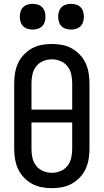

<svg xmlns="http://www.w3.org/2000/svg" viewBox="-20 -972 540 1000"><path d="M250 8Q223 8 196.5 3Q170 -2 146.5 -15Q123 -28 104 -48Q85 -68 74 -92Q63 -116 58.5 -143Q54 -170 54 -196V-539Q54 -565 58.5 -592Q63 -619 74 -643Q85 -667 104 -687Q123 -707 146.5 -720Q170 -733 196.5 -738Q223 -743 250 -743Q277 -743 303.5 -738Q330 -733 353.5 -720Q377 -707 396 -687Q415 -667 426 -643Q437 -619 441.5 -592Q446 -565 446 -539V-196Q446 -170 441.5 -143Q437 -116 426 -92Q415 -68 396 -48Q377 -28 353.5 -15Q330 -2 303.5 3Q277 8 250 8ZM144 -401H356V-539Q356 -562 351 -585Q346 -608 331.5 -626.5Q317 -645 295 -654Q273 -663 250 -663Q227 -663 205 -654Q183 -645 168.5 -626.5Q154 -608 149 -585Q144 -562 144 -539ZM250 -72Q273 -72 295 -81Q317 -90 331.5 -108.5Q346 -127 351 -150Q356 -173 356 -196V-334H144V-196Q144 -173 149 -150Q154 -127 168.5 -108.5Q183 -90 205 -81Q227 -72 250 -72ZM350 -818Q337 -818 323.5 -822Q310 -826 300.5 -835.5Q291 -845 287 -858.5Q283 -872 283 -885Q283 -898 287 -911.5Q291 -925 300.5 -934.5Q310 -944 323.5 -948Q337 -952 350 -952Q363 -952 376.5 -948Q390 -944 399.5 -934.5Q409 -925 413 -911.5Q417 -898 417 -885Q417 -872 413 -858.5Q409 -845 399.5 -835.5Q390 -826 376.5 -822Q363 -818 350 -818ZM150 -818Q137 -818 123.5 -822Q110 -826 100.5 -835.5Q91 -845 87 -858.5Q83 -872 83 -885Q83 -898 87 -911.5Q91 -925 100.5 -934.5Q110 -944 123.5 -948Q137 -952 150 -952Q163 -952 176.5 -948Q190 -944 199.5 -934.5Q209 -925 213 -911.5Q217 -898 217 -885Q217 -872 213 -858.5Q209 -845 199.5 -835.5Q190 -826 176.5 -822Q163 -818 150 -818Z"/></svg>

Font: Iosevka Fixed Medium
Style: Regular
Weight: 500
Monospace: yes
Designer: Belleve Invis
Foundry: Belleve Invis
Version: Version 32.3.0